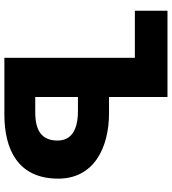

<svg xmlns="http://www.w3.org/2000/svg" viewBox="26 -811 785 877"><g transform="rotate(90 418.5 -372.5)"><path d="M244 0H503C664 0 796 -63 796 -246C796 -408 656 -478 497 -478H423V-745H29V-596H244ZM423 -141V-336H488C577 -336 622 -303 622 -243C622 -170 576 -141 493 -141Z"/></g></svg>

Font: Noto Sans TC Black
Style: Regular
Weight: 900
Designer: Ryoko NISHIZUKA 西塚涼子 (kana, bopomofo & ideographs); Paul D. Hunt (Latin, Greek & Cyrillic); Sandoll Communications 산돌커뮤니
Foundry: Adobe
Version: Version 2.004;hotconv 1.0.118;makeotfexe 2.5.65603